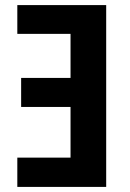

<svg xmlns="http://www.w3.org/2000/svg" viewBox="-20 -734 510 754"><path d="M397 -714H48V-601H257V-428H63V-314H257V-115H48V0H397Z"/></svg>

Font: Noto Sans Display SemiCondensed
Style: Bold
Weight: 700
Width: 4
Designer: Monotype Design Team
Foundry: Monotype Imaging Inc.
Version: Version 1.900